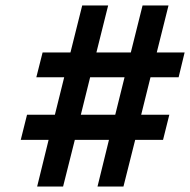

<svg xmlns="http://www.w3.org/2000/svg" viewBox="-20 -683 696 703"><path d="M577 -171H475L432 0H337L379 -171H254L211 0H116L158 -171H56L79 -263H181L215 -400H113L136 -491H238L281 -663H376L333 -491H459L502 -663H597L554 -491H656L634 -400H531L497 -263H600ZM402 -263 436 -400H310L276 -263Z"/></svg>

Font: Titillium Web
Style: SemiBold Italic
Weight: 600
Italic angle: -13°
Version: Version 1.001;PS 57.000;hotconv 1.0.70;makeotf.lib2.5.55311